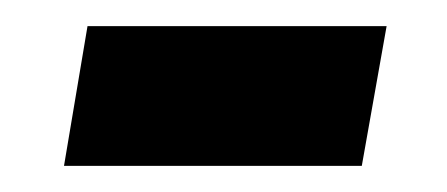

<svg xmlns="http://www.w3.org/2000/svg" viewBox="-20 -344 342 147"><path d="M29 -217 47 -324H276L257 -217Z"/></svg>

Font: Archivo SemiCondensed SemiBold
Style: Italic
Weight: 600
Width: 4
Italic angle: -10°
Designer: Hector Gatti
Foundry: Omnibus-Type
Version: Version 2.001